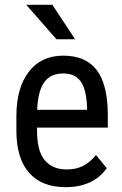

<svg xmlns="http://www.w3.org/2000/svg" viewBox="-20 -770 508 800"><path d="M253.4 9.8C330.2 9.8 387.4 -16.6 424.8 -69.3L379.9 -124C363 -103.2 344.8 -88 325.4 -78.4C306.1 -68.8 283.7 -64 258.3 -64C218.3 -64 187.6 -76.8 166.3 -102.5C144.9 -128.3 134.3 -169.4 134.3 -226.1V-238.3H429.2V-294.9C428.5 -378.3 412.9 -439.6 382.3 -479C351.7 -518.4 305.5 -538.1 243.7 -538.1C182.1 -538.1 134.2 -515.7 99.9 -470.9C65.5 -426.2 48.3 -364.4 48.3 -285.6V-221.7C49 -145.8 66.9 -88.3 102.1 -49.1C137.2 -9.8 187.7 9.8 253.4 9.8ZM243.7 -463.9C275.9 -463.9 299.9 -453.1 315.7 -431.6C331.5 -410.2 340.5 -374.3 342.8 -324.2V-312.5H134.8C137 -364.3 146.8 -402.4 164.1 -427C181.3 -451.6 207.8 -463.9 243.7 -463.9ZM293 -606.4 198.2 -750H89.4L215.3 -606.4Z"/></svg>

Font: Roboto Condensed
Style: Regular
Weight: 400
Designer: Google
Version: Version 2.134; 2016